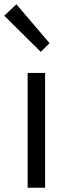

<svg xmlns="http://www.w3.org/2000/svg" viewBox="-36 -883 325 903"><path d="M94 0H176V-540H94ZM156 -639 197 -680 41 -863 -16 -809Z"/></svg>

Font: ChiuKong Gothic CL Normal
Style: Regular
Weight: 350
Designer: Ryoko NISHIZUKA 西塚涼子 (kana, bopomofo & ideographs); Paul D. Hunt (Latin, Greek & Cyrillic); Sandoll Communications 산돌커뮤니
Foundry: Adobe
Version: Version 1.300